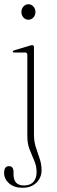

<svg xmlns="http://www.w3.org/2000/svg" viewBox="-22 -662 272 910"><path d="M112.5 -568.5Q98.5 -568.5 89 -579.2Q79.5 -590 79.5 -605Q79.5 -620.5 89.2 -631.2Q99 -642 112.5 -642Q126.5 -642 136.2 -631Q146 -620 146 -605Q146 -590 136.2 -579.2Q126.5 -568.5 112.5 -568.5ZM139 -23Q139 8.5 148 36.2Q157 64 166 90.2Q175 116.5 175 144.5Q175 180 150.5 204Q126 228 85 228Q45 228 21.2 207.2Q-2.5 186.5 -2.5 158Q-2.5 125.5 20.5 125.5Q42 125.5 42 153V163.5Q42 217 91.5 217Q121 217 136.2 200Q151.5 183 151.5 153.5Q151.5 125.5 140.5 100Q129.5 74.5 118.5 46.8Q107.5 19 107.5 -16V-402Q107.5 -413 97.5 -413H47Q38.5 -413 38.5 -417.5Q38.5 -421.5 47 -424L114 -444Q125.5 -448 131 -448Q139 -448 139 -438Z"/></svg>

Font: Fraunces 72pt S000 Thin
Style: Regular
Weight: 100
Version: Version 1.000; ttfautohint (v1.8.3)